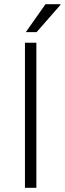

<svg xmlns="http://www.w3.org/2000/svg" viewBox="-20 -888 306 908"><path d="M98 0V-686H152V0ZM102 -736 195 -868H265L266 -865L153 -736Z"/></svg>

Font: Archivo Thin
Style: Regular
Weight: 250
Designer: Hector Gatti
Foundry: Omnibus-Type
Version: Version 2.001